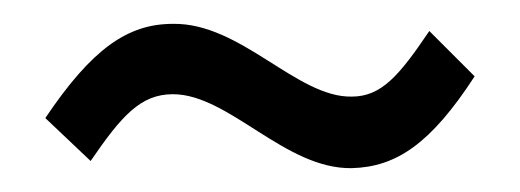

<svg xmlns="http://www.w3.org/2000/svg" viewBox="-20 -430 436 161"><path d="M125 -410C87 -410 57 -389 18 -331L56 -295C82 -333 98 -351 125 -351C172 -351 219 -288 275 -289C312 -290 341 -309 378 -366L340 -404C315 -367 300 -349 275 -349C229 -348 182 -411 125 -410Z"/></svg>

Font: VL Bebas Neue Regular
Style: Regular
Weight: 400
Designer: Ryoichi Tsunekawa
Foundry: Ryoichi Tsunekawa
Version: Version 001.003